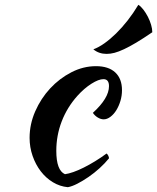

<svg xmlns="http://www.w3.org/2000/svg" viewBox="-20 -749 653 798"><path d="M103 -176Q103 -233 126.5 -286.5Q150 -340 188.5 -381.5Q227 -423 276.5 -448.5Q326 -474 379 -474Q431 -474 459 -448Q487 -422 487 -374Q487 -351 480.5 -329.5Q474 -308 463.5 -291Q453 -274 439 -263.5Q425 -253 411 -253Q399 -253 386.5 -260.5Q374 -268 366 -280Q433 -341 433 -391Q433 -420 410 -420Q390 -420 360 -401Q330 -382 302 -351Q259 -303 236.5 -244.5Q214 -186 214 -122Q214 -41 250 -25Q265 -27 285 -34Q305 -41 328 -52.5Q351 -64 375.5 -79Q400 -94 423 -111Q427 -108 430 -102Q433 -96 433 -91Q416 -70 394 -50Q372 -30 348 -13.5Q324 3 301.5 14.5Q279 26 262 29Q229 26 200 8.5Q171 -9 149.5 -37Q128 -65 115.5 -101Q103 -137 103 -176ZM555 -729Q565 -723 575.5 -709.5Q586 -696 594.5 -679.5Q603 -663 608 -646Q613 -629 613 -615Q575 -589 546.5 -572Q518 -555 495.5 -544.5Q473 -534 456 -529.5Q439 -525 423 -525Q391 -525 368 -544Q390 -552 414 -569Q438 -586 462.5 -610Q487 -634 510.5 -664Q534 -694 555 -729Z"/></svg>

Font: Sweet Mavka Script
Style: Regular
Weight: 500
Designer: Pablo Impallari/Anastassiya Vishnevskaya
Foundry: Pablo Impallari/ Anastassiya Vishnevskaya
Version: Version 2.0/www.impallari.com/   behance.net/sweetcherry